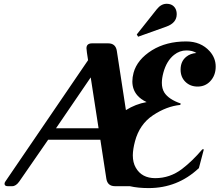

<svg xmlns="http://www.w3.org/2000/svg" viewBox="-20 -961 1133 991"><path d="M488.8 -298.8 448.2 -561.5 269 -298.8ZM20 0Q3.4 0 3.4 -12.7Q3.4 -18.1 7.8 -24.4L434.6 -650.4L428.7 -689Q426.3 -705.1 426.3 -711.9Q426.3 -737.3 455.6 -737.3H538.1Q577.1 -737.3 583 -698.2L629.9 -392.6Q679.2 -423.8 736.8 -434.1Q706.5 -448.2 688.5 -469.2Q663.1 -499 663.1 -541Q663.1 -562 669.4 -585.4Q688 -653.8 764.6 -701.7Q838.4 -747.1 940.9 -747.1Q1017.1 -747.1 1062.5 -696.3Q1093.3 -661.6 1093.3 -617.2Q1093.3 -570.3 1063.5 -540Q1038.1 -514.2 1000 -514.2Q961.9 -514.2 937 -538.6Q912.1 -563 912.1 -601.6Q912.1 -644.5 941.4 -668Q962.4 -685.1 993.7 -687.5Q973.6 -700.7 942.4 -700.7Q907.2 -700.7 878.4 -677.7Q839.8 -647 823.2 -585.9Q815.4 -556.6 815.4 -533.7Q815.4 -503.9 828.1 -483.4Q850.6 -448.2 912.6 -426.8L910.6 -419.4Q839.8 -412.6 770 -366.2Q700.2 -319.8 676.8 -231.9Q666 -191.4 665.5 -159.7Q665.5 -122.1 680.7 -95.7Q711.4 -41.5 781.2 -41.5Q856.9 -41.5 918.9 -88.4Q972.7 -129.4 1024.4 -190.4H1032.2L1006.3 -92.3L1004.9 -91.8Q896 9.8 747.1 9.8Q692.4 9.8 649.9 0H573.7Q534.7 0 528.8 -39.1L498 -239.7H228.5L79.6 -24.4Q62.5 0 43 0ZM839.8 -941.4Q871.6 -941.4 885.3 -917Q892.1 -904.8 892.1 -887.7Q892.1 -842.8 838.9 -823.7L692.9 -771.5L686 -783.2L789.1 -913.1Q811.5 -941.4 839.8 -941.4Z"/></svg>

Font: Cursive Sans
Style: Bold
Weight: 700
Italic angle: -15°
Designer: Wojciech Kalinowski "wmk69" (wmk69@o2.pl)
Foundry: Wojciech Kalinowski "wmk69" (wmk69@o2.pl)
Version: Wersja 3.1.0; 2022-02-18